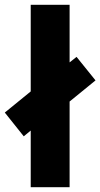

<svg xmlns="http://www.w3.org/2000/svg" viewBox="-48 -780 418 800"><path d="M80 0H242V-357L350 -445L271 -543L242 -520V-760H80V-399L-28 -311L51 -212L80 -236Z"/></svg>

Font: Noto Sans Georgian ExtraCondensed Black
Style: Regular
Weight: 900
Width: 2
Designer: Monotype Design Team, Akaki Razmadze
Foundry: Google LLC
Version: Version 2.005